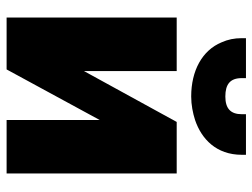

<svg xmlns="http://www.w3.org/2000/svg" viewBox="-114 -670 783 596"><g transform="rotate(90 278.0 -371.5)"><path d="M34 0H195L352 -289V0H518V-528H358L200 -240V-528H34ZM98 -730C98 -707 102 -687 111 -667C136 -607 199 -573 279 -573C305 -573 330 -578 352 -585C411 -605 460 -651 460 -730V-743H334V-730C334 -696 317 -679 279 -679C241 -679 222 -694 222 -730V-743H98Z"/></g></svg>

Font: Asimov Pro
Style: Ult
Weight: 900
Designer: Google
Version: Version 2.000980; 2014